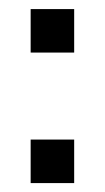

<svg xmlns="http://www.w3.org/2000/svg" viewBox="-20 -411 235 431"><path d="M48.8 0V-97.7H146.5V0ZM48.8 -293V-390.6H146.5V-293Z"/></svg>

Font: BabelStone Runic Staveless
Style: Regular
Weight: 400
Designer: Andrew West
Foundry: BabelStone
Version: Version 3.002 March 14, 2022